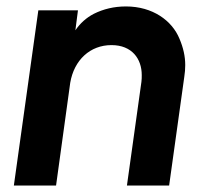

<svg xmlns="http://www.w3.org/2000/svg" viewBox="-20 -576 633 596"><path d="M154 0 198 -319C210 -390 260 -436 326 -436C390 -436 420 -393 420 -343C420 -336 420 -329 419 -322L374 0H505L552 -337C554 -350 555 -362 555 -374C555 -401 549 -428 537 -456C514 -512 454 -556 371 -556C334 -556 301 -548 271 -533C248 -521 229 -504 214 -482L222 -544H99L23 0Z"/></svg>

Font: Plus Jakarta Sans
Style: Bold Italic
Weight: 700
Italic angle: -8°
Designer: Gumpita Rahayu
Foundry: Tokotype
Version: Version 2.071;gftools[0.9.30]